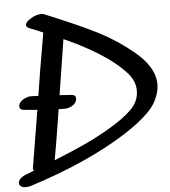

<svg xmlns="http://www.w3.org/2000/svg" viewBox="-90 -913 838 948"><g transform="rotate(-5 329.0 -438.5)"><path d="M285 -430Q285 -422 281 -415Q274 -401 256 -392.5Q238 -384 221 -385Q142 -386 23 -397Q2 -399 2 -417Q2 -424 6 -431Q14 -444 32.5 -453Q51 -462 67 -461Q183 -457 264 -450Q285 -449 285 -430ZM467 -606Q371 -674 248 -728Q234 -643 208 -473Q201 -428 184.5 -323Q168 -218 153 -136Q243 -172 309 -202.5Q375 -233 435 -269Q501 -307 544 -348Q587 -389 587 -443Q587 -490 553 -529Q519 -568 467 -606ZM691 -465Q691 -452 688 -437Q676 -376 627 -328Q578 -280 504 -233Q309 -110 25 -20Q12 -16 -1 -16Q-16 -16 -24.5 -22.5Q-33 -29 -33 -39Q-33 -49 -23.5 -59.5Q-14 -70 4 -77L47 -94Q40 -101 43 -110L91 -401Q119 -583 151 -764L152 -769Q130 -779 84 -797Q70 -803 70 -813Q70 -828 97.5 -844.5Q125 -861 149 -861Q159 -861 163 -859Q310 -799 407.5 -751Q505 -703 587 -636Q691 -554 691 -465Z"/></g></svg>

Font: Sedgwick Ave
Style: Regular
Weight: 400
Designer: Kevin Burke, Pedro Vergani
Foundry: Google, Inc.
Version: Version 1.000